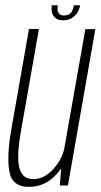

<svg xmlns="http://www.w3.org/2000/svg" viewBox="-20 -707 384 732"><path d="M208 0H239L343.5 -596H305.5L215 -84ZM128.5 -596.5H90.5L23.5 -215.5Q5 -111 15.8 -52.8Q26.5 5.5 90.5 5.5Q148 5.5 190.2 -37.2Q232.5 -80 242 -131.5L227.5 -152Q219.5 -102.5 184 -63.2Q148.5 -24 107 -24Q63.5 -24 53.2 -69.8Q43 -115.5 61 -213.5ZM220.5 -629.5Q239.5 -629.5 252.8 -637.5Q266 -645.5 274.5 -658.5Q283 -671.5 285.5 -687H262Q259.5 -675 255.5 -666Q251.5 -657 243.8 -652.5Q236 -648 224 -648Q213.5 -648 207.8 -652.8Q202 -657.5 200 -666Q198 -674.5 200.5 -687H177.5Q175 -671.5 178.5 -658.5Q182 -645.5 192.5 -637.5Q203 -629.5 220.5 -629.5Z"/></svg>

Font: Anybody Condensed ExtraLight
Style: Italic
Weight: 250
Width: 3
Italic angle: -10°
Version: Version 1.113;gftools[0.9.25]